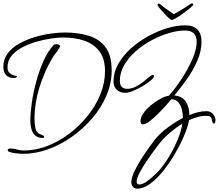

<svg xmlns="http://www.w3.org/2000/svg" viewBox="-40 -888 1313 1152"><path d="M1112 -868Q1118 -868 1119.5 -863Q1121 -858 1116 -854Q1108 -845 1090 -831Q1072 -817 1051.5 -802.5Q1031 -788 1014 -778Q997 -768 991 -768Q986 -768 973 -779.5Q960 -791 946 -806.5Q932 -822 920.5 -835.5Q909 -849 907 -854Q903 -856 905 -859Q905 -863 909.5 -866Q914 -869 919 -864Q941 -846 967 -828Q993 -810 1003 -803Q1012 -808 1031.5 -819Q1051 -830 1071.5 -843Q1092 -856 1104 -865Q1109 -868 1112 -868ZM98 35Q93 35 78 34Q63 33 46.5 30.5Q30 28 18 24Q6 20 6 13Q6 8 11.5 5.5Q17 3 21 3Q41 3 61 9Q81 15 103 15Q172 15 242 -11.5Q312 -38 374.5 -85Q437 -132 485.5 -192.5Q534 -253 562 -321.5Q590 -390 590 -460Q590 -537 556 -581Q522 -625 465.5 -644Q409 -663 340 -663Q310 -663 267.5 -657Q225 -651 179.5 -638Q134 -625 94 -604Q54 -583 29.5 -553.5Q5 -524 5 -484Q5 -461 17.5 -450Q30 -439 50 -434Q52 -433 57 -432.5Q62 -432 62 -428Q56 -420 42 -420Q11 -420 -4.5 -438.5Q-20 -457 -20 -487Q-20 -533 6.5 -568Q33 -603 75.5 -626.5Q118 -650 167.5 -665Q217 -680 265 -686.5Q313 -693 348 -693Q429 -693 492.5 -673.5Q556 -654 593 -605Q630 -556 630 -465Q630 -389 599 -315.5Q568 -242 514 -179Q460 -116 391.5 -67.5Q323 -19 247.5 8Q172 35 98 35ZM219 -60Q188 -60 171.5 -75Q155 -90 148.5 -114Q142 -138 142 -163Q142 -210 151 -272.5Q160 -335 178 -400.5Q196 -466 221.5 -523Q247 -580 280 -616Q287 -623 297 -623Q304 -623 311.5 -620Q319 -617 320 -609L317 -603Q308 -585 295 -569.5Q282 -554 272 -536Q225 -456 196 -361.5Q167 -267 167 -174Q167 -146 172.5 -118Q178 -90 209 -79Q214 -78 219.5 -75Q225 -72 225 -66Q225 -60 219 -60ZM784 244Q767 244 757.5 233Q748 222 748 205Q748 181 764 145.5Q780 110 804 72Q828 34 851 1.5Q874 -31 889 -50Q919 -88 966.5 -123Q1014 -158 1057 -180Q1058 -203 1052 -228.5Q1046 -254 1031 -273Q1016 -292 988 -293Q979 -281 957 -256.5Q935 -232 908.5 -205.5Q882 -179 857.5 -160.5Q833 -142 817 -142Q809 -142 806 -147.5Q803 -153 803 -160Q803 -184 821 -209.5Q839 -235 866.5 -257.5Q894 -280 923 -295.5Q952 -311 974 -314Q998 -341 1026.5 -380.5Q1055 -420 1081 -466Q1107 -512 1123.5 -556.5Q1140 -601 1140 -638Q1140 -705 1070 -705Q1026 -705 973.5 -689.5Q921 -674 869 -646Q817 -618 774 -580Q731 -542 705 -497Q679 -452 679 -402Q679 -380 690 -367.5Q701 -355 723 -355Q749 -355 773.5 -367.5Q798 -380 818.5 -396.5Q839 -413 854 -425.5Q869 -438 875 -438Q884 -438 884 -432Q884 -422 864 -405Q844 -388 815.5 -371Q787 -354 758 -342.5Q729 -331 711 -331Q680 -331 660.5 -349.5Q641 -368 641 -399Q641 -454 669.5 -504.5Q698 -555 745 -597Q792 -639 849 -670.5Q906 -702 963.5 -719Q1021 -736 1070 -736Q1169 -736 1169 -637Q1169 -580 1143 -521.5Q1117 -463 1079 -410Q1041 -357 1006 -315Q1055 -311 1076 -276.5Q1097 -242 1096 -197Q1121 -208 1147 -214.5Q1173 -221 1200 -221Q1222 -221 1237.5 -204Q1253 -187 1253 -165Q1253 -161 1250.5 -153.5Q1248 -146 1243 -145Q1233 -154 1232 -165Q1231 -176 1225 -184.5Q1219 -193 1195 -193Q1169 -193 1143.5 -185.5Q1118 -178 1094 -167Q1090 -139 1074.5 -98Q1059 -57 1035 -11Q1011 35 981 80.5Q951 126 917.5 163Q884 200 850 222Q816 244 784 244ZM796 219Q812 219 832.5 206Q853 193 871.5 176.5Q890 160 900 150Q934 116 966.5 64.5Q999 13 1023 -43Q1047 -99 1054 -146Q1018 -124 981 -93Q944 -62 918 -29Q906 -14 883.5 16.5Q861 47 837 82.5Q813 118 796.5 150.5Q780 183 780 202Q780 219 796 219Z"/></svg>

Font: Licorice
Style: Regular
Weight: 400
Designer: Robert E. Leuschke
Foundry: Robert E. Leuschke
Version: Version 1.010; ttfautohint (v1.8.3)